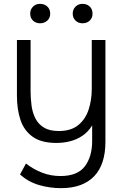

<svg xmlns="http://www.w3.org/2000/svg" viewBox="-20 -735 637 998"><path d="M297 243Q239 243 183.5 227Q128 211 84 172L115 115Q155 146 200 163Q245 180 294 180Q383 180 421 129.5Q459 79 459 -2V-83Q438 -49 408 -29Q378 -9 343.5 -0.5Q309 8 273 8Q195 8 150 -24Q105 -56 86.5 -111.5Q68 -167 68 -238V-527H139V-262Q139 -223 144 -186Q149 -149 164 -119.5Q179 -90 208 -72Q237 -54 286 -54Q349 -54 386.5 -84.5Q424 -115 440.5 -165Q457 -215 457 -274V-527H528V2Q528 60 513.5 105Q499 150 470 180.5Q441 211 398 227Q355 243 297 243ZM409 -614Q387 -614 372.5 -628Q358 -642 358 -664Q358 -686 372.5 -700.5Q387 -715 409 -715Q432 -715 446.5 -701Q461 -687 461 -664Q461 -642 446.5 -628Q432 -614 409 -614ZM188 -614Q166 -614 151.5 -628Q137 -642 137 -664Q137 -686 151.5 -700.5Q166 -715 188 -715Q211 -715 226 -701Q241 -687 241 -664Q241 -642 226 -628Q211 -614 188 -614Z"/></svg>

Font: Onest Light
Style: Regular
Weight: 300
Designer: Dmitri Voloshin, Andrey Kudryavtsev
Foundry: Dmitri Voloshin, Andrey Kudryavtsev
Version: Version 1.000;gftools[0.9.33]